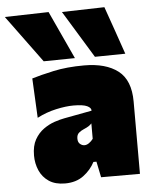

<svg xmlns="http://www.w3.org/2000/svg" viewBox="-115 -822 695 881"><g transform="rotate(-5 232.5 -381.0)"><path d="M149 14Q104 14 75 -5.5Q46 -25 32 -57Q18 -89 18 -126Q18 -170.5 34.2 -199.2Q50.5 -228 75 -245.5Q99.5 -263 125.5 -271.8Q151.5 -280.5 171 -284L299 -308Q300 -321 281.2 -330Q262.5 -339 218 -339Q183.5 -339 137.8 -329Q92 -319 50 -297L41 -479Q79.5 -491 141.5 -504.5Q203.5 -518 283 -518Q383 -518 439 -474.8Q495 -431.5 495 -333V0H316L301 -73H287Q268.5 -37 234.2 -11.5Q200 14 149 14ZM253 -153Q263.5 -153 274.2 -160.5Q285 -168 293 -179V-250Q287 -243.5 279.2 -238.2Q271.5 -233 255 -226Q244 -221.5 233.5 -212.8Q223 -204 223 -186Q223 -169 232.8 -161Q242.5 -153 253 -153ZM100 -553Q62 -605 21.8 -659.5Q-18.5 -714 -60 -771L142 -776Q167.5 -720.5 193 -665.5Q218.5 -610.5 244 -555ZM336 -553Q304.5 -605 271 -659.5Q237.5 -714 203 -771L399 -776Q418.5 -720.5 437.8 -665.5Q457 -610.5 476 -555Z"/></g></svg>

Font: Commissioner Black
Style: Regular
Weight: 900
Designer: Kostas Bartsokas
Foundry: Kostas Bartsokas
Version: Version 1.000; ttfautohint (v1.8.3)